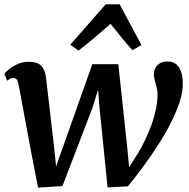

<svg xmlns="http://www.w3.org/2000/svg" viewBox="-22 -848 863 878"><path d="M152 10 118 -165.5 63 -461Q59.5 -478 54.2 -484.8Q49 -491.5 40.5 -491.5Q31 -492 24.5 -487.8Q18 -483.5 10.5 -479L-2 -510.5Q2 -517 17.5 -530Q33 -543 56.8 -554.2Q80.5 -565.5 108.5 -565.5Q148.5 -565.5 166 -547.8Q183.5 -530 188 -497L224 -187L234.5 -87.5L275.5 -202.5L400 -554.5H519L559.5 -177L568.5 -83.5L611 -150.5Q627 -178 642.5 -210Q658 -242 670.5 -276.5Q683 -311 690.5 -346Q698 -381 698.5 -415Q698.5 -432 694.5 -448Q690.5 -464 686 -479Q681.5 -494 681.5 -508Q681.5 -533.5 698.2 -550.2Q715 -567 743 -567Q769 -567 784.5 -553.5Q800 -540 807 -517Q814 -494 814 -465.5Q814.5 -429 800 -383.5Q785.5 -338 760.2 -288.2Q735 -238.5 702.5 -187.5Q670 -136.5 634 -87.8Q598 -39 562.5 4L470 9L433 -356L426.5 -438L401 -355.5L263.5 3ZM337 -616.5 299.5 -643.5 461.5 -828.5H525L625 -642L583.5 -618.5Q558 -646.5 533.5 -677.2Q509 -708 483.5 -739Q448.5 -708 411.5 -676.8Q374.5 -645.5 337 -616.5Z"/></svg>

Font: Merriweather 24pt SemiBold
Style: Italic
Weight: 600
Italic angle: -7.8°
Version: Version 2.101